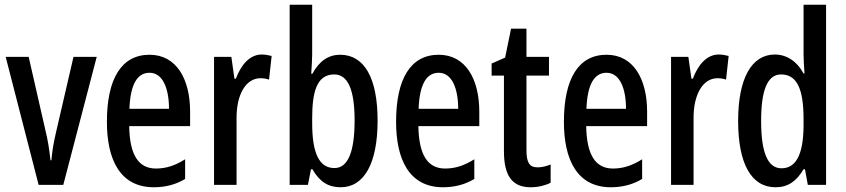

<svg xmlns="http://www.w3.org/2000/svg" viewBox="-20 -873 3567 810"><path d="M143 -93H247L388 -633H290L215 -309C204 -262 199 -224 197 -197H193C188 -242 182 -282 171 -326L101 -633H4Z M611 -642C493 -642 431 -542 431 -359C431 -199 487 -83 629 -83C677 -83 721 -94 761 -118V-201C718 -174 680 -162 638 -162C563 -162 527 -221 525 -341H782V-402C782 -540 724 -642 611 -642ZM611 -566C667 -566 693 -499 693 -414H526C530 -519 560 -566 611 -566Z M1084 -643C1034 -643 997 -600 975 -541H969L956 -633H883V-93H978V-373C977 -472 1016 -543 1079 -543C1091 -543 1105 -541 1115 -537L1126 -637C1110 -641 1097 -643 1084 -643Z M1297 -644V-853H1202V-93H1279L1292 -159H1298C1329 -105 1366 -83 1417 -83C1517 -83 1573 -185 1573 -364C1573 -544 1517 -642 1415 -642C1366 -642 1327 -616 1298 -562H1293C1295 -594 1297 -623 1297 -644ZM1390 -559C1448 -559 1476 -494 1476 -365C1476 -228 1446 -164 1391 -164C1327 -164 1297 -226 1297 -353V-374C1297 -482 1315 -559 1390 -559Z M1831 -642C1713 -642 1651 -542 1651 -359C1651 -199 1707 -83 1849 -83C1897 -83 1941 -94 1981 -118V-201C1938 -174 1900 -162 1858 -162C1783 -162 1747 -221 1745 -341H2002V-402C2002 -540 1944 -642 1831 -642ZM1831 -566C1887 -566 1913 -499 1913 -414H1746C1750 -519 1780 -566 1831 -566Z M2248 -167C2211 -167 2201 -191 2201 -241V-554H2296V-633H2201V-752H2136L2111 -630L2054 -605V-554H2106V-235C2106 -133 2140 -83 2218 -83C2250 -83 2279 -90 2303 -102V-179C2283 -171 2265 -167 2248 -167Z M2539 -642C2421 -642 2359 -542 2359 -359C2359 -199 2415 -83 2557 -83C2605 -83 2649 -94 2689 -118V-201C2646 -174 2608 -162 2566 -162C2491 -162 2455 -221 2453 -341H2710V-402C2710 -540 2652 -642 2539 -642ZM2539 -566C2595 -566 2621 -499 2621 -414H2454C2458 -519 2488 -566 2539 -566Z M3012 -643C2962 -643 2925 -600 2903 -541H2897L2884 -633H2811V-93H2906V-373C2905 -472 2944 -543 3007 -543C3019 -543 3033 -541 3043 -537L3054 -637C3038 -641 3025 -643 3012 -643Z M3252 -83C3304 -83 3340 -108 3370 -159H3376L3388 -93H3465V-853H3370V-643C3370 -620 3372 -596 3374 -563H3370C3342 -615 3298 -643 3249 -643C3150 -643 3094 -541 3094 -363C3094 -183 3149 -83 3252 -83ZM3277 -163C3218 -163 3191 -231 3191 -363C3191 -491 3217 -559 3275 -559C3341 -559 3370 -500 3370 -371V-341C3369 -221 3338 -163 3277 -163Z"/></svg>

Font: Noto Sans Kannada UI ExtraCondensed Medium
Style: Regular
Weight: 500
Width: 2
Designer: Jelle Bosma - Monotype Design Team
Foundry: Monotype Imaging Inc.
Version: Version 2.005